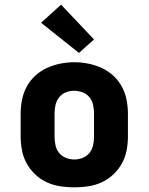

<svg xmlns="http://www.w3.org/2000/svg" viewBox="-20 -799 640 827"><path d="M300 8Q270 8 240 3.5Q210 -1 182.5 -13.5Q155 -26 132.5 -47Q110 -68 95.5 -94Q81 -120 75 -150Q69 -180 69 -210V-310Q69 -340 75 -370Q81 -400 95.5 -426.5Q110 -453 132.5 -473.5Q155 -494 182.5 -506.5Q210 -519 240 -525Q270 -531 300 -531Q330 -531 360 -525Q390 -519 417.5 -506.5Q445 -494 467.5 -473.5Q490 -453 504.5 -426.5Q519 -400 525 -370Q531 -340 531 -310V-210Q531 -180 525 -150Q519 -120 504.5 -94Q490 -68 467.5 -47Q445 -26 417.5 -13.5Q390 -1 360 3.5Q330 8 300 8ZM300 -112Q318 -112 336 -119Q354 -126 365.5 -140.5Q377 -155 381 -173.5Q385 -192 385 -210V-310Q385 -329 381 -347.5Q377 -366 365 -380.5Q353 -395 335 -401.5Q317 -408 299 -408Q280 -408 263 -401Q246 -394 234.5 -379.5Q223 -365 219 -346.5Q215 -328 215 -310V-210Q215 -192 219 -173.5Q223 -155 234.5 -140.5Q246 -126 264 -119Q282 -112 300 -112ZM320 -571 157 -701 243 -779 385 -629Z"/></svg>

Font: Iosevka Custom Heavy Extended
Style: Regular
Weight: 900
Width: 7
Monospace: yes
Designer: Belleve Invis
Foundry: Belleve Invis
Version: Version 11.2.4; ttfautohint (v1.8.4)